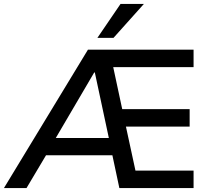

<svg xmlns="http://www.w3.org/2000/svg" viewBox="-40 -958 1068 978"><path d="M-20 0 408 -705H946V-616H499L529 -652L589 -372L544 -402H926V-313H562L595 -343L658 -52L612 -89H946V0H568L525 -202L562 -167H171L214 -200L95 0ZM440 -589 230 -231 218 -255H540L520 -229L443 -589ZM456 -765 574 -938H693L538 -765Z"/></svg>

Font: NunitoSans_10ptSemiBold
Style: Regular
Weight: 600
Designer: Vernon Adams
Foundry: Vernon Adams
Version: Version 3.101;gftools[0.9.27]